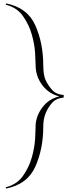

<svg xmlns="http://www.w3.org/2000/svg" viewBox="-20 -831 404 1129"><path d="M189.5 -447.8Q189.5 -465.8 186.5 -517.6Q183.6 -569.3 167.2 -627.4Q150.9 -685.5 115.2 -736.3Q79.6 -787.1 14.2 -803.2L15.6 -811Q141.6 -786.1 188 -681.2Q233.9 -577.1 234.4 -448.2Q234.4 -390.1 248 -360.4Q261.7 -330.6 285.9 -303Q310.1 -275.4 354.5 -272.5V-257.3Q310.1 -253.4 285.9 -225.8Q261.7 -198.2 248 -164.3Q234.4 -130.4 234.4 -85.4Q234.4 43.5 188 148.2Q141.6 252.9 15.6 277.8L14.2 270Q79.6 253.9 115.2 203.1Q150.9 152.3 167.2 94.2Q183.6 36.1 186.5 -15.6Q189.5 -67.4 189.5 -85.4H189Q189.9 -146.5 228 -198Q266.1 -249.5 329.1 -264.2Q266.1 -279.8 227.8 -331.5Q189.5 -383.3 189.5 -447.8Z"/></svg>

Font: Tartlers End
Style: Regular
Weight: 200
Designer: Peter Wiegel
Foundry: Peter Wiegel
Version: Version 1.000 2013 initial release